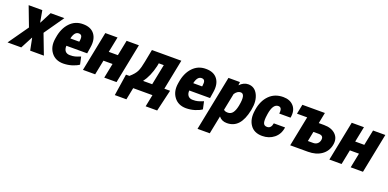

<svg xmlns="http://www.w3.org/2000/svg" viewBox="-37 -1368 4850 2402"><g transform="rotate(20 2387.5 -167.5)"><path d="M267.1 -373.5 270 -373 350.1 -528.3H532.7L350.6 -267.1L452.6 0H270L238.3 -159.7L235.4 -160.2L151.4 0H-31.2L156.7 -267.1L57.6 -528.3H239.3Z M768.1 -411.1Q712.4 -411.1 690.9 -317.9L692.4 -315.4H808.6L811 -328.1Q817.4 -370.1 807.6 -390.6Q797.9 -411.1 768.1 -411.1ZM712.4 10.3Q606.9 10.3 551.3 -63.5Q495.6 -137.2 513.2 -246.6L516.1 -265.1Q535.6 -390.6 606 -464.8Q676.3 -539.1 780.8 -538.1Q885.3 -538.1 934.1 -473.1Q982.9 -408.2 965.3 -298.8L951.7 -212.4H675.8L674.8 -210Q672.4 -168 692.4 -142.6Q712.4 -117.2 753.9 -116.7Q795.4 -116.2 823.7 -124Q852.1 -131.8 894.5 -149.4L916.5 -48.8Q880.4 -23.4 825.7 -6.8Q771 9.8 712.4 10.3Z M1419.9 0H1256.3L1295.4 -195.8H1174.3L1135.3 0H972.7L1078.1 -528.3H1240.7L1199.2 -322.3H1320.3L1361.8 -528.3H1525.4Z M1829.1 -361.8Q1794.9 -217.3 1726.6 -127.4H1848.1L1902.8 -401.4H1836.4ZM1544.4 -127.9Q1606.9 -181.6 1628.9 -228.5Q1650.9 -275.4 1666.5 -361.8L1698.7 -528.3H2090.3L2010.3 -127H2086.4L2019 160.2H1865.7L1897.9 0H1641.6L1609.4 160.2H1455.1L1499 -127.9Z M2403.8 -411.1Q2348.1 -411.1 2326.7 -317.9L2328.1 -315.4H2444.3L2446.8 -328.1Q2453.1 -370.1 2443.4 -390.6Q2433.6 -411.1 2403.8 -411.1ZM2348.1 10.3Q2242.7 10.3 2187 -63.5Q2131.3 -137.2 2148.9 -246.6L2151.9 -265.1Q2171.4 -390.6 2241.7 -464.8Q2312 -539.1 2416.5 -538.1Q2521 -538.1 2569.8 -473.1Q2618.7 -408.2 2601.1 -298.8L2587.4 -212.4H2311.5L2310.5 -210Q2308.1 -168 2328.1 -142.6Q2348.1 -117.2 2389.6 -116.7Q2431.2 -116.2 2459.5 -124Q2487.8 -131.8 2530.3 -149.4L2552.2 -48.8Q2516.1 -23.4 2461.4 -6.8Q2406.7 9.8 2348.1 10.3Z M2802.2 -135.3Q2816.9 -116.7 2857.9 -116.7Q2898.9 -117.2 2922.9 -149.4Q2946.8 -181.6 2959.5 -243.2L2961.4 -253.4Q2991.7 -411.1 2924.3 -411.1Q2881.3 -411.1 2847.2 -360.4ZM2979.5 -538.1Q3064.9 -538.1 3106.4 -456.1Q3147.9 -374 3124 -253.4L3122.1 -243.2Q3096.2 -116.2 3039.1 -52.7Q2981.9 10.7 2889.2 10.3Q2821.3 10.3 2783.2 -38.6L2734.9 203.1H2571.8L2717.8 -528.3H2870.6L2866.2 -483.9Q2918.5 -538.1 2979.5 -538.1Z M3379.9 -116.7Q3433.6 -116.7 3445.3 -188H3593.8L3594.7 -185.1Q3582 -94.7 3516.8 -42.2Q3451.7 10.3 3359.9 10.3Q3251.5 10.3 3200 -65.2Q3148.4 -140.6 3167.5 -258.3L3168.9 -269.5Q3188.5 -392.6 3260.5 -465.3Q3332.5 -538.1 3445.8 -538.1Q3537.1 -538.1 3586.2 -481.4Q3635.3 -424.8 3618.2 -328.6L3616.7 -326.2H3467.3Q3479.5 -411.1 3425.8 -411.1Q3353.5 -411.1 3331.5 -269.5L3330.1 -258.3Q3318.8 -189 3328.4 -152.8Q3337.9 -116.7 3379.9 -116.7Z M3992.7 -126Q4024.4 -126 4046.6 -144Q4068.8 -162.1 4074.7 -192.4Q4087.4 -256.3 4018.6 -256.8H3947.3L3921.4 -126ZM4043.9 -383.3Q4144 -383.3 4198.5 -329.3Q4252.9 -275.4 4235.4 -187.5Q4217.8 -99.6 4146.7 -49.8Q4075.7 0 3967.3 0H3731.9L3812 -400.9H3676.3L3701.7 -528.3H4001.5L3972.7 -383.3Z M4700.7 0H4537.1L4576.2 -195.8H4455.1L4416 0H4253.4L4358.9 -528.3H4521.5L4480 -322.3H4601.1L4642.6 -528.3H4806.2Z"/></g></svg>

Font: Roboto-BlackItalic
Style: Italic
Weight: 900
Italic angle: -12°
Designer: Google
Version: Version 1.100141; 2013